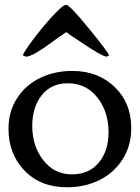

<svg xmlns="http://www.w3.org/2000/svg" viewBox="-20 -773 587 805"><path d="M75.2 -541Q83 -559.6 121.3 -610.6Q159.7 -661.6 201.9 -707.3Q244.1 -752.9 257.8 -752.9Q271.5 -752.9 352.1 -654.3Q432.6 -555.7 437.5 -541L427.2 -535.2Q406.7 -536.6 302.7 -607.4L285.2 -619.1V-618.7L257.8 -638.2L241.2 -627Q230.5 -620.6 197.3 -595.9Q164.1 -571.3 135.7 -554.2Q107.4 -537.1 89.4 -535.2ZM260.7 12.2Q150.4 12.2 83 -57.4Q15.6 -127 15.6 -233.9Q15.6 -305.2 51.3 -360.8Q86.9 -416.5 147.7 -446Q208.5 -475.6 283.2 -475.6Q390.6 -475.6 460.4 -408.7Q530.3 -341.8 530.3 -235.8Q530.3 -162.6 494.4 -105.7Q458.5 -48.8 397.5 -18.3Q336.4 12.2 260.7 12.2ZM435.1 -218.3Q435.1 -304.7 388.2 -364.3Q341.3 -423.8 264.2 -423.8Q194.3 -423.8 154.8 -373.5Q115.2 -323.2 115.2 -245.1Q115.2 -160.2 161.6 -101.1Q208 -42 281.7 -42Q353.5 -42 394.3 -91.3Q435.1 -140.6 435.1 -218.3Z"/></svg>

Font: Corben
Style: Regular
Weight: 400
Designer: vernon adams
Foundry: vernon adams
Version: Version 1.100